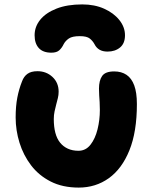

<svg xmlns="http://www.w3.org/2000/svg" viewBox="-20 -841 695 871"><path d="M337 10Q264 10 210 -17.5Q156 -45 121 -91Q86 -137 68.5 -193.5Q51 -250 51 -308Q51 -359 58.5 -398Q66 -437 80 -472Q88 -494 104.5 -506Q121 -518 150 -518Q190 -518 218 -492Q246 -466 246 -425Q246 -410 242.5 -396Q239 -382 235 -367Q231 -352 227.5 -335.5Q224 -319 224 -301Q224 -266 231 -239Q238 -212 252.5 -194Q267 -176 288 -166.5Q309 -157 336 -157Q369 -157 390.5 -184.5Q412 -212 422.5 -254.5Q433 -297 433 -342Q433 -362 432 -378Q431 -394 430 -408.5Q429 -423 429 -439Q429 -476 443.5 -496.5Q458 -517 498 -517Q531 -517 554 -501.5Q577 -486 589 -453.5Q601 -421 601 -369Q601 -243 567 -159Q533 -75 473.5 -32.5Q414 10 337 10ZM353 -821Q409 -821 452.5 -801.5Q496 -782 521.5 -750Q547 -718 547 -681Q547 -644 524.5 -625.5Q502 -607 468 -607Q446 -607 431.5 -615.5Q417 -624 409 -640Q401 -655 387.5 -666Q374 -677 342 -677Q308 -677 292.5 -666.5Q277 -656 269 -641Q261 -624 249 -613Q237 -602 213 -602Q175 -602 156 -623Q137 -644 137 -681Q137 -720 162.5 -751.5Q188 -783 236.5 -802Q285 -821 353 -821Z"/></svg>

Font: Shantell Sans ExtraBold
Style: Regular
Weight: 800
Designer: Stephen Nixon, Anya Danilova, Shantell Martin
Foundry: Arrow Type
Version: Version 1.011;[c5ecc13dd]